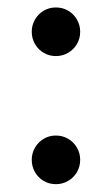

<svg xmlns="http://www.w3.org/2000/svg" viewBox="-20 -480 294 505"><path d="M63.5 -396.5Q63.5 -413.9 72 -428.6Q80.6 -443.4 95 -451.9Q109.4 -460.4 127 -460.4Q144.7 -460.4 159.2 -451.9Q173.8 -443.4 182.4 -428.6Q190.9 -413.9 190.9 -396.5Q190.9 -378.8 182.4 -364.2Q173.8 -349.6 159.2 -341.1Q144.7 -332.5 127 -332.5Q109.4 -332.5 95 -341Q80.6 -349.4 72 -364.1Q63.5 -378.9 63.5 -396.5ZM63.5 -59.6Q63.5 -77 72 -91.7Q80.6 -106.4 95 -115Q109.4 -123.5 127 -123.5Q144.7 -123.5 159.2 -115Q173.8 -106.4 182.4 -91.7Q190.9 -77 190.9 -59.6Q190.9 -41.9 182.4 -27.3Q173.8 -12.7 159.2 -4.2Q144.7 4.4 127 4.4Q109.4 4.4 95 -4Q80.6 -12.5 72 -27.2Q63.5 -42 63.5 -59.6Z"/></svg>

Font: Wand UI Pro
Style: Regular
Weight: 400
Designer: Andreas Faust
Version: Version 1.003;FEAKit 1.0